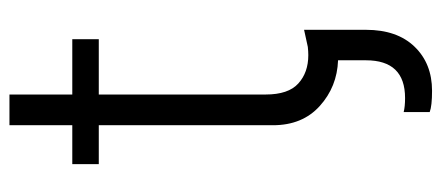

<svg xmlns="http://www.w3.org/2000/svg" viewBox="-280 -436 920 400"><g transform="rotate(-90 180.0 -236.0)"><path d="M298.3 -545.4V-490.2H183.1V-142.6Q183.1 -95.2 206.1 -74.5Q229 -53.7 265.1 -53.7Q272.5 -53.7 282.2 -54.7L317.9 -62.5V66.4Q317.9 131.3 282.7 167.7Q247.6 204.1 190.9 204.1Q159.2 204.1 146.5 199.2V145Q158.2 147.9 175.8 147.9Q254.4 147.9 254.4 66.4V8.3Q199.2 6.3 159.2 -29.8Q119.1 -65.9 119.1 -127.4V-490.2H38.1V-545.4H119.1V-676.3H183.1V-545.4Z"/></g></svg>

Font: Interop Light
Style: Regular
Weight: 300
Designer: Rasmus Andersson, Google, Jang Haemin
Foundry: jhaemin
Version: Version 1.007